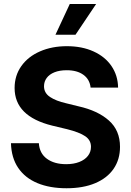

<svg xmlns="http://www.w3.org/2000/svg" viewBox="-20 -953 670 982"><path d="M321.3 -593.8Q284.7 -593.8 258.5 -583.3Q232.4 -572.8 218.8 -554.2Q205.1 -535.6 205.1 -511.7Q205.1 -477.5 235.8 -457Q266.6 -436.5 318.4 -424.8L381.8 -409.2Q480 -387.2 536.9 -336.7Q593.8 -286.1 593.8 -202.1Q593.8 -137.2 561 -89.6Q528.3 -42 466.8 -16.1Q405.3 9.8 320.3 9.8Q234.4 9.8 171.1 -16.6Q107.9 -43 73 -94.5Q38.1 -146 36.1 -220.7H178.7Q182.1 -168.5 220 -140.9Q257.8 -113.3 318.4 -113.3Q356.4 -113.3 385.3 -124.5Q414.1 -135.7 429.7 -155.8Q445.3 -175.8 445.3 -202.1Q445.3 -236.3 415.8 -256.3Q386.2 -276.4 324.2 -292L247.1 -310.5Q54.7 -357.9 54.7 -502.9Q54.7 -566.4 89.1 -615Q123.5 -663.6 184.6 -690.2Q245.6 -716.8 322.3 -716.8Q399.4 -716.8 458.5 -689.9Q517.6 -663.1 550.3 -615Q583 -566.9 584 -504.9H443.4Q439 -546.9 406.7 -570.3Q374.5 -593.8 321.3 -593.8ZM336.9 -932.6H471.7L366.2 -775.4H263.7Z"/></svg>

Font: Pretendard JP
Style: Bold
Weight: 700
Designer: Base glyphs from Inter by Rasmus Andersson; Hangeul glyphs from Noto Sans CJK(Source Han Sans) by Jang Soo-young and Kan
Foundry: Kil Hyung-jin
Version: Version 1.309